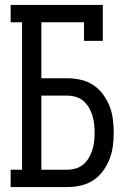

<svg xmlns="http://www.w3.org/2000/svg" viewBox="-20 -755 540 775"><path d="M23 0V-70H69V-665H23V-735H395V-590H319V-665H147V-439H252Q279 -439 306 -433Q333 -427 356 -412Q379 -397 395.5 -374.5Q412 -352 422 -327Q432 -302 435.5 -274.5Q439 -247 439 -220Q439 -192 435.5 -165Q432 -138 422 -112.5Q412 -87 395.5 -64.5Q379 -42 356 -27Q333 -12 306 -6Q279 0 252 0ZM252 -70Q269 -70 286 -75Q303 -80 316.5 -91.5Q330 -103 339 -118.5Q348 -134 353 -150.5Q358 -167 360 -184.5Q362 -202 362 -220Q362 -237 360 -254.5Q358 -272 353 -288.5Q348 -305 339 -320.5Q330 -336 316.5 -347.5Q303 -359 286 -364Q269 -369 252 -369H147V-70Z"/></svg>

Font: Iosevka Slab
Style: Regular
Weight: 400
Monospace: yes
Designer: Belleve Invis
Foundry: Belleve Invis
Version: Version 11.2.4; ttfautohint (v1.8.3)